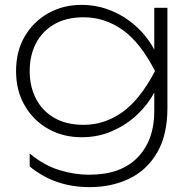

<svg xmlns="http://www.w3.org/2000/svg" viewBox="-20 -592 785 789"><path d="M614 -134V-237L618 -249V-326L614 -346V-560H668V-149Q668 -37 625.5 35.5Q583 108 510.5 142.5Q438 177 349 177Q278 177 217 156.5Q156 136 102 92V39Q162 88 224 107Q286 126 346 126Q477 126 545.5 55Q614 -16 614 -134ZM315 -28Q240 -28 179 -62Q118 -96 82 -157.5Q46 -219 46 -300Q46 -382 82 -443Q118 -504 179 -538Q240 -572 315 -572Q370 -572 419 -555Q468 -538 508 -509Q548 -480 577 -444Q606 -408 622 -371Q638 -334 638 -300Q638 -258 613.5 -211Q589 -164 545 -122Q501 -80 442.5 -54Q384 -28 315 -28ZM324 -79Q409 -79 482 -130.5Q555 -182 617 -300Q556 -419 482.5 -470Q409 -521 324 -521Q252 -521 202.5 -492Q153 -463 127.5 -413.5Q102 -364 102 -300Q102 -237 127.5 -187Q153 -137 202.5 -108Q252 -79 324 -79Z"/></svg>

Font: Unbounded ExtraLight
Style: Regular
Weight: 250
Designer: Luke Prowse, Jean-Baptiste Morizot, Fátima Lázaro, Florian Runge
Foundry: NaN
Version: Version 1.701;gftools[0.9.28.dev5+ged2979d]